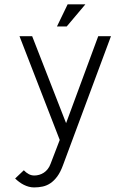

<svg xmlns="http://www.w3.org/2000/svg" viewBox="-20 -653 579 873"><path d="M68.7 -488.3 251.6 -16.7 209.7 92.5Q204.7 106.1 196.8 116Q188.9 125.9 179.1 132.3Q169.3 138.7 158.3 141.8Q147.2 145 136.2 145Q122.2 145 110.4 138.5Q98.5 132.1 88.3 121.2L48.8 158.6Q57.5 167 67.4 174.4Q77.3 181.8 88.2 187.3Q99.1 192.8 110.9 196Q122.8 199.2 135.4 199.2Q155.6 199.2 174.4 195.1Q193.2 191 209.6 179.8Q226 168.7 240.4 149.3Q254.7 129.9 266 99.2L484.5 -488.3H426.6L280.5 -93L126.3 -488.3ZM239 -532.7H283.4L368.3 -633.4H287.6Z"/></svg>

Font: SaysetthaMai Thin
Style: Regular
Weight: 100
Designer: John M. Durdin
Foundry: Lao Script for Windows
Version: Version 1.101